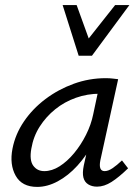

<svg xmlns="http://www.w3.org/2000/svg" viewBox="-20 -727 547 754"><path d="M126 7Q66 7 41.5 -37Q17 -81 29 -143Q40 -200 74 -250Q108 -300 158.5 -338Q209 -376 269.5 -398Q330 -420 395 -420Q411 -420 422.5 -418.5Q434 -417 444 -416L374 -97Q366 -55 391 -55Q405 -55 422 -66.5Q439 -78 459 -97L483 -66Q447 -31 418 -12.5Q389 6 361 6Q341 6 326.5 -3Q312 -12 307.5 -30Q303 -48 309 -77L346 -243L387 -277Q374 -218 347 -167Q320 -116 284 -76.5Q248 -37 207 -15Q166 7 126 7ZM154 -55Q184 -55 214 -74Q244 -93 271 -125.5Q298 -158 318 -198Q338 -238 346 -278L369 -386L407 -356Q399 -358 390 -358.5Q381 -359 373 -359Q323 -359 278 -343Q233 -327 197 -298Q161 -269 136 -230Q111 -191 103 -143Q95 -98 110.5 -76.5Q126 -55 154 -55ZM289 -508 311 -554 432 -707H488L341 -508ZM289 -508 226 -707H281L336 -555L341 -508Z"/></svg>

Font: Ysabeau Office Medium
Style: Italic
Weight: 500
Italic angle: -12°
Designer: Christian Thalmann (Catharsis Fonts)
Version: Version 2.001;gftools[0.9.30]; featfreeze: tnum,lnum,ss02